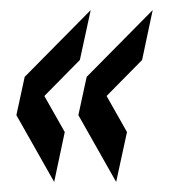

<svg xmlns="http://www.w3.org/2000/svg" viewBox="-20 -463 336 381"><path d="M210.5 -102 232 -201 191.5 -272.5 262 -344 283 -443 152 -310.5 135.5 -234.5ZM87.5 -102 108.5 -201 68 -272.5 138.5 -344 160 -443 29 -310.5 12.5 -234.5Z"/></svg>

Font: League Gothic SemiCondensed Italic
Style: Regular
Weight: 400
Width: 4
Designer: The League of Moveable Type
Version: Version 1.600; ttfautohint (v1.8.3)